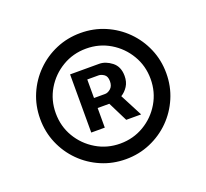

<svg xmlns="http://www.w3.org/2000/svg" viewBox="-103 -860 873 813"><g transform="rotate(-20 334.0 -453.0)"><path d="M334.2 -169Q275.2 -169 223.7 -191.1Q172.2 -213.1 133.2 -252.1Q94.1 -291.2 72.1 -342.7Q50.1 -394.2 50.1 -453.1Q50.1 -512.1 72.1 -563.6Q94.1 -615.1 133.2 -654.1Q172.2 -693.2 223.7 -715.2Q275.2 -737.2 334.2 -737.2Q393.1 -737.2 444.6 -715.2Q496.1 -693.2 535.2 -654.1Q574.2 -615.1 596.2 -563.6Q618.3 -512.1 618.3 -453.1Q618.3 -394.2 596.2 -342.7Q574.2 -291.2 535.2 -252.1Q496.1 -213.1 444.6 -191.1Q393.1 -169 334.2 -169ZM334.2 -239.3Q393.1 -239.3 441.6 -268.1Q490.1 -296.9 518.8 -345.5Q547.6 -394.2 547.6 -453.1Q547.6 -512.1 518.8 -560.5Q490.1 -609 441.6 -638Q393.1 -666.9 334.2 -666.9Q275.2 -666.9 226.6 -638Q177.9 -609 149.1 -560.5Q120.4 -512.1 120.4 -453.1Q120.4 -394.2 149.1 -345.7Q177.9 -297.2 226.6 -268.3Q275.2 -239.3 334.2 -239.3ZM458.5 -325.3H391.3L347.3 -413.7H294.7V-325.3H233.7V-587.4H364.7Q393.1 -587.4 420.8 -566.1Q448.5 -544.7 448.5 -502.5Q448.5 -475.9 436.3 -456.7Q424 -437.5 405.9 -426.5ZM344.5 -458.8Q357.2 -458.8 369.9 -469.8Q382.5 -480.8 382.5 -502.5Q382.5 -525.2 369.7 -533.7Q356.9 -542.3 345.5 -542.3H294.7V-458.8Z"/></g></svg>

Font: Linik Sans Medium
Style: Regular
Weight: 500
Designer: Rasmus Andersson (font), Cristiano Sobral (main changes)
Foundry: rsms
Version: Version 3.018;June 1, 2022;FontCreator 14.0.0.2814 64-bit; t